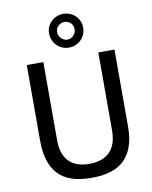

<svg xmlns="http://www.w3.org/2000/svg" viewBox="-104 -1064 913 1150"><g transform="rotate(-10 352.0 -488.5)"><path d="M359.5 10Q220.2 10 156.7 -58.2Q93.1 -126.5 93.1 -261.5V-723H193.9V-247.9Q193.9 -161.8 236.5 -118.3Q279.2 -74.9 359.5 -74.9Q413.2 -74.9 450.9 -93.8Q488.6 -112.8 508.4 -151.4Q528.2 -190.1 528.2 -247.9V-723H626.5V-252.1Q626.5 -123.4 562 -56.7Q497.6 10 359.5 10ZM360.8 -781.9Q332.4 -781.9 308.6 -795.8Q284.9 -809.8 271.1 -833.9Q257.4 -858.1 257.4 -887.2Q257.4 -914.4 271.4 -937.3Q285.4 -960.2 309.1 -973.8Q332.9 -987.2 360.8 -987.2Q389.2 -987.2 413.2 -973.7Q437.1 -960.1 450.9 -936.7Q464.8 -913.2 464.8 -885.2Q464.8 -856.6 450.9 -832.9Q437.1 -809.2 413.2 -795.6Q389.2 -781.9 360.8 -781.9ZM359.8 -937.8Q338.1 -937.8 322.1 -922.8Q306.1 -907.8 306.1 -884.9Q306.1 -870.8 313.6 -858.2Q321 -845.7 333.5 -838.2Q346 -830.6 359.8 -830.6Q381.6 -830.6 397.1 -846.8Q412.6 -863.1 412.6 -884.9Q412.6 -907.8 397.5 -922.8Q382.4 -937.8 359.8 -937.8Z"/></g></svg>

Font: Public Sans VF
Style: Regular
Weight: 400
Designer: Pablo Impallari, Rodrigo Fuenzalida (Modified by Dan O. Williams and USWDS)
Version: Version 1.003